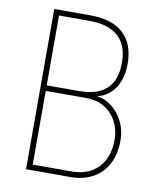

<svg xmlns="http://www.w3.org/2000/svg" viewBox="-81 -775 694 839"><g transform="rotate(10 266.0 -355.5)"><path d="M293.5 -352.1H107.9L106.9 -376.5H260.7Q314.5 -376.5 350.6 -393.1Q386.7 -409.7 405.3 -444.1Q423.8 -478.5 423.8 -530.8Q423.8 -582 404.5 -616.7Q385.3 -651.4 346.9 -668.9Q308.6 -686.5 252 -686.5H117.2V0H91.8V-710.9H252Q297.9 -710.9 334.2 -700.2Q370.6 -689.5 396.2 -667.2Q421.9 -645 435.5 -610.6Q449.2 -576.2 449.2 -528.8Q449.2 -484.9 435.1 -449.7Q420.9 -414.6 393.8 -392.6Q366.7 -370.6 327.6 -365.7ZM289.1 0H105.5L114.7 -24.9H289.1Q339.4 -24.9 375.5 -45.2Q411.6 -65.4 431.2 -103.5Q450.7 -141.6 450.7 -194.8Q450.7 -235.4 433.1 -271.2Q415.5 -307.1 380.6 -329.6Q345.7 -352.1 293.5 -352.1H194.3L195.3 -376.5H338.9L341.8 -367.7Q379.9 -362.8 410.4 -338.1Q440.9 -313.5 458.7 -276.4Q476.6 -239.3 476.6 -195.8Q476.6 -132.3 452.6 -88.6Q428.7 -44.9 386.5 -22.5Q344.2 0 289.1 0Z"/></g></svg>

Font: Roboto Condensed Thin
Style: Regular
Weight: 250
Width: 3
Designer: Christian Robertson
Foundry: Google
Version: Version 3.009; 2024